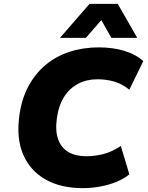

<svg xmlns="http://www.w3.org/2000/svg" viewBox="-20 -961 764 993"><path d="M408 12Q294 12 215 -33Q136 -78 100 -161.5Q64 -245 80 -362Q91 -447 126 -513Q161 -579 215 -624.5Q269 -670 339.5 -693Q410 -716 492 -716Q562 -716 621.5 -698.5Q681 -681 721 -645L649 -497Q610 -528 569.5 -539.5Q529 -551 484 -551Q429 -551 384.5 -528Q340 -505 311.5 -460Q283 -415 274 -348Q265 -283 281 -239.5Q297 -196 334 -174.5Q371 -153 427 -153Q471 -153 514 -164Q557 -175 605 -206L649 -59Q619 -35 580 -19.5Q541 -4 497 4Q453 12 408 12ZM290 -765 443 -941H589L690 -765H556L504 -857L424 -765Z"/></svg>

Font: Nunito Sans 7pt Black
Style: Italic
Weight: 900
Italic angle: -9°
Version: Version 3.101;gftools[0.9.27]